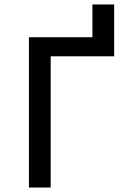

<svg xmlns="http://www.w3.org/2000/svg" viewBox="-20 -836 590 856"><path d="M109 0V-670H392V-816H489V-585H206V0Z"/></svg>

Font: Lode Dark Term
Style: Bold
Weight: 700
Monospace: yes
Designer: Belleve Invis
Foundry: Belleve Invis
Version: Version 29.2.0